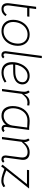

<svg xmlns="http://www.w3.org/2000/svg" viewBox="1340 -2107 783 3503"><g transform="rotate(90 1731.5 -355.5)"><path d="M38 -103Q38 -122 41 -141L104 -623H145L129 -500H285L280 -460H124L81 -139Q79 -115 79 -106Q79 -69 94.5 -49Q110 -29 146 -29Q175 -29 200.5 -44Q226 -59 246 -87L274 -63Q246 -26 216 -8.5Q186 9 145 9Q38 9 38 -103Z M341 -204Q341 -226 344 -248Q354 -323 391 -381.5Q428 -440 485.5 -472.5Q543 -505 611 -505Q704 -505 760 -446Q816 -387 816 -289Q816 -268 813 -245Q803 -170 766.5 -112.5Q730 -55 672.5 -23Q615 9 546 9Q452 9 396.5 -49Q341 -107 341 -204ZM773 -253Q776 -273 776 -292Q776 -372 731 -419.5Q686 -467 609 -467Q552 -467 504 -439Q456 -411 424.5 -360.5Q393 -310 384 -245Q381 -224 381 -206Q381 -125 426 -77Q471 -29 548 -29Q605 -29 653.5 -57Q702 -85 733.5 -136Q765 -187 773 -253Z M954 -63Q954 -45 963 -36.5Q972 -28 986 -28Q1003 -28 1018 -45L1046 -21Q1021 10 983 10Q952 10 933 -9Q914 -28 914 -61Q914 -72 915 -78L1000 -727H1041L955 -75Q954 -71 954 -63Z M1113 -182Q1113 -206 1116 -231Q1125 -300 1156 -362.5Q1187 -425 1240 -465Q1293 -505 1364 -505Q1432 -505 1476 -469Q1520 -433 1520 -373Q1520 -360 1519 -353Q1509 -281 1447 -243Q1385 -205 1286 -205L1156 -204Q1153 -120 1190.5 -74.5Q1228 -29 1305 -29Q1349 -29 1387.5 -42.5Q1426 -56 1468 -81L1486 -50Q1398 9 1304 9Q1209 9 1161 -42.5Q1113 -94 1113 -182ZM1480 -374Q1480 -420 1446.5 -443.5Q1413 -467 1366 -467Q1306 -467 1260.5 -430Q1215 -393 1189 -340.5Q1163 -288 1159 -242L1289 -243Q1372 -243 1426 -275Q1480 -307 1480 -374Z M1905 -498 1902 -460Q1874 -465 1855 -465Q1800 -465 1762 -436Q1745 -423 1725.5 -402.5Q1706 -382 1692 -359L1644 -1H1603L1651 -363Q1654 -387 1654 -405Q1654 -430 1648.5 -447Q1643 -464 1631 -482L1660 -507Q1679 -486 1688.5 -459.5Q1698 -433 1697 -405Q1713 -432 1733 -453Q1753 -474 1771 -485Q1806 -505 1855 -505Q1869 -505 1905 -498Z M2391 -27Q2379 -10 2361 -1.5Q2343 7 2326 7Q2290 7 2272 -14Q2254 -35 2256 -74Q2230 -35 2186.5 -13Q2143 9 2091 9Q2004 9 1959.5 -47.5Q1915 -104 1915 -195Q1915 -220 1918 -247Q1933 -364 2004.5 -434.5Q2076 -505 2185 -505Q2239 -505 2302 -496H2351L2296 -77Q2295 -73 2295 -65Q2295 -31 2326 -31Q2336 -31 2346.5 -36.5Q2357 -42 2361 -49ZM2307 -460Q2291 -459 2236 -463L2179 -465Q2086 -465 2028.5 -402.5Q1971 -340 1958 -245Q1955 -224 1955 -204Q1955 -130 1990 -80.5Q2025 -31 2093 -31Q2141 -31 2181.5 -55.5Q2222 -80 2245 -119Q2264 -148 2270 -187Z M2949 -21Q2924 10 2886 10Q2854 10 2835 -9.5Q2816 -29 2816 -63Q2816 -73 2817 -78L2851 -338Q2853 -350 2853 -371Q2853 -467 2754 -467Q2705 -467 2661 -441.5Q2617 -416 2567 -357L2520 0H2479L2527 -361Q2530 -384 2530 -401Q2530 -426 2524.5 -444Q2519 -462 2507 -480L2536 -505Q2555 -484 2564.5 -456.5Q2574 -429 2572 -401Q2612 -456 2657 -480.5Q2702 -505 2760 -505Q2826 -505 2861.5 -473.5Q2897 -442 2897 -384Q2897 -375 2895 -357L2857 -75Q2854 -51 2863 -39.5Q2872 -28 2888 -28Q2906 -28 2921 -45Z M3339 -456H3079L3084 -495H3417V-491L3089 -79L3171 -47Q3222 -27 3279 -27Q3304 -27 3325 -34Q3346 -41 3378 -60L3394 -26Q3362 -5 3336.5 3.5Q3311 12 3279 12Q3225 12 3161 -10L3062 -44L3014 16L2984 -9Z"/></g></svg>

Font: Bellota Light
Style: Italic
Weight: 300
Italic angle: -7.5°
Designer: Kemie Guaida
Foundry: Kemie Guaida
Version: Version 4.001